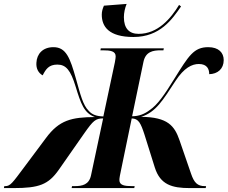

<svg xmlns="http://www.w3.org/2000/svg" viewBox="-76 -961 1163 981"><path d="M606 -772C742 -772 804 -863 849 -928L839 -936C797 -867 731 -788 632 -788C584 -788 557 -816 557 -873C557 -895 562 -919 571 -941L455 -932C448 -916 444 -902 444 -886C444 -826 479 -772 606 -772ZM-56 0H-7C124 0 171 -18 224 -93L356 -282C400 -344 412 -356 451 -356L389 -65C379 -17 344 -10 305 -10H292L290 0H610L612 -10H599C561 -10 534 -14 534 -41C534 -51 536 -63 548 -119L597 -356C632 -355 643 -332 662 -274L715 -105C743 -17 803 0 894 0H975L977 -10H971C933 -10 916 -27 900 -74L841 -245C816 -317 782 -363 645 -364C721 -388 756 -449 821 -548C865 -615 905 -634 940 -634C983 -634 993 -607 993 -582C1036 -583 1067 -609 1067 -654C1067 -692 1041 -720 988 -720C914 -720 888 -676 815 -559C765 -478 729 -425 688 -398C663 -379 634 -367 599 -367L657 -645C668 -697 705 -704 746 -704H759L761 -714H439L437 -704H449C488 -704 515 -700 515 -673C515 -668 514 -659 511 -643L452 -366C418 -367 395 -375 378 -394C348 -423 335 -477 312 -559C282 -665 262 -720 197 -720C143 -720 112 -686 110 -640C108 -611 120 -588 142 -576C158 -607 173 -631 217 -631C262 -631 285 -601 310 -520C337 -432 353 -383 409 -363C290 -362 227 -348 159 -256L47 -106C-12 -27 -23 -10 -49 -10H-54Z"/></svg>

Font: Noto Serif Display SemiCondensed ExtraBold
Style: Italic
Weight: 800
Width: 4
Italic angle: -12°
Designer: Monotype Design Team
Foundry: Monotype Imaging Inc.
Version: Version 2.009